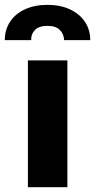

<svg xmlns="http://www.w3.org/2000/svg" viewBox="-64 -783 397 803"><path d="M52.7 -530.3H217.8V0H52.7ZM134.8 -762.7Q188 -762.7 228.5 -743.9Q269 -725.1 291.3 -691.7Q313.5 -658.2 313.5 -615.2H204.1Q203.1 -640.6 186.3 -657.7Q169.4 -674.8 134.8 -674.8Q99.1 -674.8 82.3 -657.7Q65.4 -640.6 66.4 -615.2H-43.9Q-43.9 -658.2 -22.2 -691.7Q-0.5 -725.1 40 -743.9Q80.6 -762.7 134.8 -762.7Z"/></svg>

Font: Pretendard GOV ExtraBold
Style: Regular
Weight: 800
Designer: Base glyphs from Inter by Rasmus Andersson; Hangeul glyphs from Noto Sans CJK(Source Han Sans) by Jang Soo-young and Kan
Foundry: Kil Hyung-jin
Version: Version 1.309